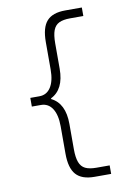

<svg xmlns="http://www.w3.org/2000/svg" viewBox="-96 -830 692 1000"><g transform="rotate(-10 250.0 -330.0)"><path d="M321 110Q254 110 223.5 75.5Q193 41 193 -35V-180Q193 -240 171.5 -273.5Q150 -307 111 -307H63V-353H111Q150 -353 171.5 -386.5Q193 -420 193 -480V-625Q193 -702 223.5 -736Q254 -770 321 -770H409V-725H339Q302 -725 280.5 -714.5Q259 -704 249.5 -679Q240 -654 240 -610V-476Q240 -421 222 -385Q204 -349 169 -332V-328Q204 -311 222 -275Q240 -239 240 -184V-50Q240 -7 249.5 18.5Q259 44 280.5 54.5Q302 65 339 65H409V110Z"/></g></svg>

Font: M PLUS Code Latin Light
Style: Regular
Weight: 300
Designer: Coji Morishita
Foundry: UNDERFOREST DESIGN
Version: Version 1.002; ttfautohint (v1.8.3)